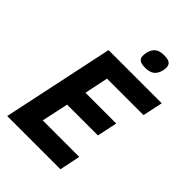

<svg xmlns="http://www.w3.org/2000/svg" viewBox="-253 -988 1097 1097"><g transform="rotate(45 295.5 -440.0)"><path d="M18.1 0 161.1 -675.8H590.8L564.9 -554.2H270L240.2 -410.2H488.8L462.9 -288.1H213.9L179.2 -126H474.1L448.2 0ZM465.8 -838.9Q465.8 -827.1 462.6 -812.7Q459.5 -798.3 452.1 -786.1Q441.4 -767.6 423.3 -759.8Q405.3 -752 378.9 -752Q348.1 -752 335.2 -762.2Q322.3 -772.5 322.3 -791Q322.3 -803.2 324.7 -816.2Q327.1 -829.1 333 -840.8Q342.8 -861.3 360.6 -870.6Q378.4 -879.9 406.2 -879.9Q438 -879.9 451.9 -870.1Q465.8 -860.4 465.8 -838.9Z"/></g></svg>

Font: Lorenzo Sans
Style: Bold Italic
Weight: 700
Italic angle: -12°
Foundry: Intel Corporation
Version: Version 1.00; ttfautohint (v1.5)